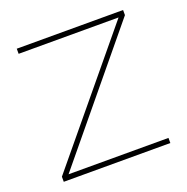

<svg xmlns="http://www.w3.org/2000/svg" viewBox="-100 -612 687 706"><g transform="rotate(-20 244.0 -259.5)"><path d="M33 -20 429 -499H38V-519H454V-499L59 -20H450V0H33Z"/></g></svg>

Font: Raleway-v4020 Thin
Style: Regular
Weight: 250
Designer: Matt McInerney, Pablo Impallari, Rodrigo Fuenzalida
Foundry: Matt McInerney, Pablo Impallari, Rodrigo Fuenzalida
Version: Version 4.020;PS 004.020;hotconv 1.0.88;makeotf.lib2.5.64775